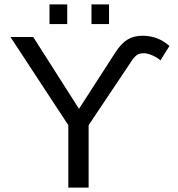

<svg xmlns="http://www.w3.org/2000/svg" viewBox="-20 -857 812 877"><path d="M630.9 -693.8Q701.7 -693.8 753.9 -647L712.9 -581.1Q700.2 -593.3 677.2 -603.5Q654.3 -613.8 637.2 -613.8Q618.2 -613.8 606.4 -606.4Q594.7 -599.1 580.1 -577.1L384.8 -285.2V0H292V-285.2L27.8 -688H131.8L340.8 -359.9L506.8 -617.2Q533.2 -658.7 562.5 -676.3Q591.8 -693.8 630.9 -693.8ZM478 -747.1H397.9V-836.9H478ZM287.1 -747.1H206.1V-836.9H287.1Z"/></svg>

Font: Libra Sans Modern
Style: Regular
Weight: 400
Foundry: Stefan Peev, Context Ltd
Version: Version 1.000